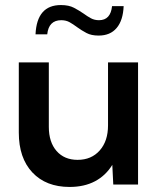

<svg xmlns="http://www.w3.org/2000/svg" viewBox="-20 -738 637 768"><path d="M532.2 0H433.1L429.2 -78.6Q402.8 -35.6 359.9 -12.9Q316.9 9.8 258.3 9.8Q164.1 9.8 109.6 -48.1Q55.2 -106 55.2 -207.5V-488.3H175.3V-230.5Q175.3 -169.4 206.3 -134Q237.3 -98.6 290.5 -98.6Q345.7 -98.6 378.9 -136.2Q412.1 -173.8 412.1 -236.3V-488.3H532.2ZM474.6 -713.4Q472.2 -656.2 446.5 -626Q420.9 -595.7 374.5 -595.7Q345.2 -595.7 325.9 -606Q306.6 -616.2 287.6 -629.9Q273.4 -640.6 258.8 -648.9Q244.1 -657.2 225.1 -657.2Q174.8 -657.2 168.9 -600.6H122.1Q127.4 -717.8 223.6 -717.8Q255.4 -717.8 276.1 -706.8Q296.9 -695.8 314.5 -683.6Q329.1 -672.9 343.5 -665Q357.9 -657.2 376 -657.2Q422.4 -657.2 428.2 -713.4Z"/></svg>

Font: Kumbh Sans SemiBold
Style: Regular
Weight: 600
Version: Version 1.005